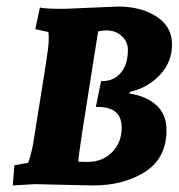

<svg xmlns="http://www.w3.org/2000/svg" viewBox="-20 -563 548 587"><path d="M177 -536 340 -543Q412 -543 459 -512Q506 -481 506 -427.5Q506 -374 469.5 -334.5Q433 -295 377 -282L376 -277Q428 -269 458.5 -241Q489 -213 489 -165Q489 -80 424 -38Q359 4 264 4Q264 4 86 0L19 4L24 -58L66 -65Q70 -74 76 -98.5Q82 -123 83 -134L120 -366Q129 -422 129 -440.5Q129 -459 128 -465L88 -474L102 -540Q115 -536 177 -536ZM248 -68Q293 -68 322.5 -97.5Q352 -127 352 -173Q352 -236 279 -236H273L289 -315H293Q328 -315 349.5 -340.5Q371 -366 371 -411Q371 -435 352.5 -452.5Q334 -470 305 -470Q294 -470 280 -467L231 -157Q221 -89 219 -69Q231 -68 248 -68Z"/></svg>

Font: Andada SC
Style: Bold Italic
Weight: 700
Italic angle: -8.29999°
Designer: Carolina Giovagnoli
Foundry: Carolina Giovagnoli
Version: Version 1.003